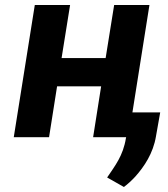

<svg xmlns="http://www.w3.org/2000/svg" viewBox="-20 -548 671 767"><path d="M35 0H176L208 -203H384L352 0H484L483 4C472 74 439 115 408 161L475 199C491 187 505 174 520 158C556 118 592 64 603 -3L620 -99H509L577 -528H436L402 -316H226L260 -528H119Z"/></svg>

Font: Asimov Pro
Style: BdObl
Weight: 700
Designer: Google
Version: Version 2.000980; 2014